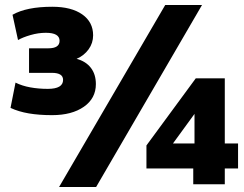

<svg xmlns="http://www.w3.org/2000/svg" viewBox="-20 -736 976 767"><path d="M188 -276Q136 -276 95 -283Q54 -290 22 -305L42 -406Q68 -393 101 -387Q134 -381 171 -381Q232 -381 232 -417Q232 -445 187 -445H96V-543H173Q218 -543 218 -573Q218 -605 163 -605Q133 -605 102 -596Q71 -587 52 -576L30 -677Q86 -709 189 -709Q265 -709 308.5 -678.5Q352 -648 352 -595Q352 -564 334 -539Q316 -514 286 -501Q323 -491 343 -465Q363 -439 363 -400Q363 -343 315 -309.5Q267 -276 188 -276ZM364 11H216L640 -716H787ZM752 0V-63H565V-155L762 -423H878V-163H931V-63H878V0ZM757 -163V-281L671 -163Z"/></svg>

Font: Mulish Black
Style: Regular
Weight: 900
Designer: Vernon Adams
Foundry: Vernon Adams
Version: Version 3.603; ttfautohint (v1.8.3)